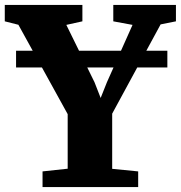

<svg xmlns="http://www.w3.org/2000/svg" viewBox="-42 -763 738 783"><path d="M234 -75V-297.5L33 -662L-22.5 -676V-743H294V-676L228.5 -661.5L343.5 -427.5L368.5 -363.5L394 -427.5L498.5 -661.5L420 -676V-743H675.5V-676L613 -663.5L415.5 -299.5V-74.5L521.5 -64V0H131.5V-64ZM640.5 -556V-488H23.5V-556Z"/></svg>

Font: Merriweather 24pt Black
Style: Regular
Weight: 900
Designer: Eben Sorkin
Foundry: Eben Sorkin
Version: Version 2.100